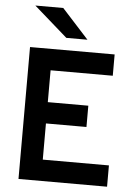

<svg xmlns="http://www.w3.org/2000/svg" viewBox="-61 -968 737 1015"><g transform="rotate(5 308.0 -460.5)"><path d="M76 0V-700H525V-587H195V-418H410V-305H195V-113H546V0ZM263 -765 85 -921H233L375 -765Z"/></g></svg>

Font: Overpass Mono
Style: Bold
Weight: 700
Monospace: yes
Designer: Delve Withrington, Dave Bailey
Foundry: Delve Fonts LLC
Version: Version 4.000